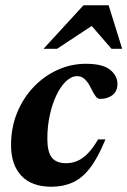

<svg xmlns="http://www.w3.org/2000/svg" viewBox="-20 -697 484 730"><path d="M273.5 -407.5Q251.5 -407.5 231 -388Q210.5 -368.5 194.5 -335Q178.5 -301.5 169.2 -258.8Q160 -216 160 -169.5Q160 -119.5 177 -98Q194 -76.5 231 -76.5Q253.5 -76.5 273.8 -85Q294 -93.5 313.5 -113.2Q333 -133 353 -167H381Q352.5 -97.5 322.2 -58.2Q292 -19 256 -3Q220 13 175.5 13Q100.5 13 61.2 -28.8Q22 -70.5 22 -145.5Q22 -212 45 -268.2Q68 -324.5 107.8 -366.2Q147.5 -408 198.8 -431.2Q250 -454.5 306.5 -454.5Q370 -454.5 398.2 -432Q426.5 -409.5 426.5 -377.5Q426.5 -351 408.2 -336Q390 -321 360.5 -321Q352 -320.5 344.2 -330.2Q336.5 -340 325.5 -362.5Q314.5 -385 302 -396.2Q289.5 -407.5 273.5 -407.5ZM145.5 -511.5 297.5 -677H393L444.5 -511.5H404L312.5 -617H357L197 -511.5Z"/></svg>

Font: Newsreader 24pt
Style: Bold Italic
Weight: 700
Italic angle: -17°
Designer: Hugues Gentile
Foundry: Production Type
Version: Version 1.003